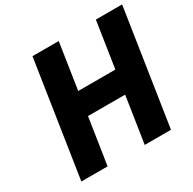

<svg xmlns="http://www.w3.org/2000/svg" viewBox="-177 -1008 1197 1191"><g transform="rotate(-30 421.5 -412.5)"><path d="M313.7 -331H579.7L529 0H717L843.2 -825H655.2L604.9 -496H338.9L389.2 -825H201.2L75 0H263Z"/></g></svg>

Font: Sztylet
Style: BdObl
Weight: 700
Foundry: Cannot Into Space Fonts, PlusOne Fonts
Version: Version 0.12